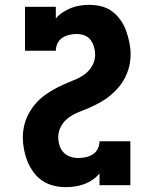

<svg xmlns="http://www.w3.org/2000/svg" viewBox="-20 -763 640 791"><path d="M251 8Q226 8 201 2Q176 -4 155 -18Q134 -32 118.5 -53Q103 -74 93.5 -97.5Q84 -121 79 -146.5Q74 -172 74 -197Q74 -221 79.5 -245Q85 -269 96 -290.5Q107 -312 122.5 -331Q138 -350 157 -365Q176 -380 197 -392Q218 -404 240 -414Q262 -424 285 -433Q308 -442 327.5 -456Q347 -470 359.5 -491.5Q372 -513 372 -537Q372 -553 367.5 -569Q363 -585 353.5 -598Q344 -611 328.5 -617Q313 -623 296 -623Q281 -623 265.5 -619.5Q250 -616 237 -607.5Q224 -599 217 -584.5Q210 -570 210 -554H83V-735H210V-687Q223 -702 239 -712.5Q255 -723 272.5 -730Q290 -737 309.5 -740Q329 -743 348 -743Q373 -743 397.5 -737Q422 -731 442 -716Q462 -701 476.5 -680.5Q491 -660 499.5 -636.5Q508 -613 513 -588Q518 -563 518 -538Q518 -514 512.5 -490.5Q507 -467 496 -445Q485 -423 469.5 -404.5Q454 -386 435.5 -370.5Q417 -355 396 -343Q375 -331 352.5 -321Q330 -311 307.5 -302.5Q285 -294 265 -280Q245 -266 232.5 -244.5Q220 -223 220 -198Q220 -181 225 -164.5Q230 -148 241.5 -135.5Q253 -123 269.5 -117.5Q286 -112 303 -112Q318 -112 334 -115.5Q350 -119 363 -127.5Q376 -136 383 -150.5Q390 -165 390 -181H517V0H390V-48Q377 -33 361 -22Q345 -11 327 -4.5Q309 2 290 5Q271 8 251 8Z"/></svg>

Font: Iosevka Curly Slab HvEx
Style: Regular
Weight: 900
Width: 7
Monospace: yes
Designer: Belleve Invis
Foundry: Belleve Invis
Version: Version 11.1.0; ttfautohint (v1.8.3)